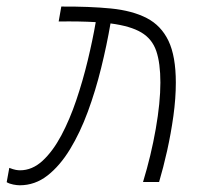

<svg xmlns="http://www.w3.org/2000/svg" viewBox="-24 -547 630 577"><path d="M405.8 0Q430.2 -80.1 444.1 -159.7Q458 -239.3 458 -298.8Q458 -357.4 445.6 -393.8Q433.1 -430.2 400.6 -449.5Q368.2 -468.8 308.1 -476.6Q296.9 -411.1 280 -342.8Q263.2 -274.4 240 -211.4Q216.8 -148.4 186.5 -98.6Q156.2 -48.8 118.7 -19.5Q81.1 9.8 35.2 9.8Q27.3 9.8 15.9 7.6Q4.4 5.4 -3.9 0.5L3.9 -42.5Q16.6 -37.6 23.9 -36.4Q31.2 -35.2 36.1 -35.2Q72.8 -35.2 103.8 -63.7Q134.8 -92.3 160.2 -139.9Q185.5 -187.5 205.3 -246.1Q225.1 -304.7 239.7 -365.5Q254.4 -426.3 263.7 -480.5Q239.7 -481.9 211.9 -482.4Q184.1 -482.9 152.3 -482.4L160.2 -527.3Q245.1 -527.8 309.3 -521.5Q373.5 -515.1 417 -492.7Q460.4 -470.2 482.4 -424.1Q504.4 -377.9 504.4 -298.8Q504.4 -251.5 497.1 -198.5Q489.7 -145.5 478.3 -94.2Q466.8 -43 454.1 0Z"/></svg>

Font: Cascadia Mono PL ExtraLight
Style: Italic
Weight: 200
Italic angle: -10°
Monospace: yes
Designer: Aaron Bell
Foundry: Saja Typeworks
Version: Version 2404.023; ttfautohint (v1.8.4)